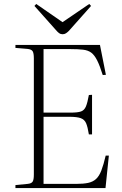

<svg xmlns="http://www.w3.org/2000/svg" viewBox="-20 -950 616 970"><path d="M58 0V-15L120 -21Q139 -23 145 -32.5Q151 -42 151 -68V-655Q151 -681 145 -691Q139 -701 118 -703L58 -708V-723H485L515 -572L499 -571Q484 -619 470.5 -645.5Q457 -672 441 -684Q425 -696 399.5 -699Q374 -702 336 -702H200V-381H336Q373 -381 389.5 -387Q406 -393 414 -412Q422 -431 429 -470L445 -471V-271H429Q423 -309 415 -327.5Q407 -346 388 -353Q369 -360 330 -360H200V-21H366Q401 -21 425 -26Q449 -31 465 -45.5Q481 -60 492 -88.5Q503 -117 514 -164H530L513 0ZM296 -777Q286 -777 278.5 -782.5Q271 -788 260 -801L154 -920L163 -930L296 -838L431 -930L440 -920L328 -794Q321 -787 313.5 -782Q306 -777 296 -777Z"/></svg>

Font: Literata 60pt ExtraLight
Style: Regular
Weight: 250
Designer: Latin by Veronika Burian and Jose Scaglione. Greek by Irene Vlachou. Cyrillic by Vera Evstafieva.
Foundry: TypeTogether
Version: Version 3.103;gftools[0.9.29]